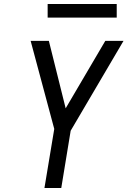

<svg xmlns="http://www.w3.org/2000/svg" viewBox="-20 -939 640 959"><path d="M202 0 251 -295 133 -735H224L308 -398L506 -735H597L333 -286L286 0ZM218 -851V-919H563V-851Z"/></svg>

Font: Iosevka Aile Oblique
Style: Regular
Weight: 400
Italic angle: -9°
Designer: Belleve Invis
Foundry: Belleve Invis
Version: Version 31.1.0; ttfautohint (v1.8.4)